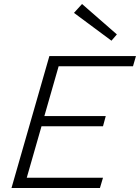

<svg xmlns="http://www.w3.org/2000/svg" viewBox="-20 -933 695 953"><path d="M560.1 -762.2 533.2 -731 347.2 -869.1 387.2 -913.1ZM225.1 -654.8H654.8L640.1 -604H271L200.2 -356.9H504.9L491.2 -306.2H186L112.8 -50.8H491.2L476.1 0H37.1Z"/></svg>

Font: IntelOne Mono Light
Style: Italic
Weight: 300
Italic angle: -16°
Designer: Fred Shallcrass
Foundry: Frere-Jones Type LLC
Version: Version 1.200;hotconv 1.1.0;makeotfexe 2.6.0;FJTRelease1.2